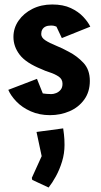

<svg xmlns="http://www.w3.org/2000/svg" viewBox="-20 -511 452 857"><path d="M203 3Q156 3 117.5 -14Q79 -31 53.5 -57.5Q28 -84 17 -110L145 -159L171 -94Q177 -93 187.5 -92Q198 -91 209 -91Q219 -91 230.5 -95.5Q242 -100 250.5 -110Q259 -120 259 -137Q259 -158 241.5 -169.5Q224 -181 202 -188Q180 -195 166 -202Q96 -230 68 -266.5Q40 -303 40 -346Q40 -386 63 -419Q86 -452 125 -471.5Q164 -491 213 -491Q262 -491 296 -475Q330 -459 351.5 -436Q373 -413 383 -392L256 -341L232 -392Q232 -392 225.5 -394.5Q219 -397 208 -397Q193 -397 183.5 -392.5Q174 -388 169 -379.5Q164 -371 164 -359Q164 -343 182.5 -331Q201 -319 229.5 -307.5Q258 -296 287 -280Q324 -261 352.5 -230.5Q381 -200 381 -150Q381 -101 356 -66.5Q331 -32 290.5 -14.5Q250 3 203 3ZM124 292 122 283 166 186 143 78 262 62Q263 68 265.5 89Q268 110 268 136Q268 174 257 210Q246 246 229.5 276Q213 306 197 326Z"/></svg>

Font: Kreon
Style: Bold
Weight: 700
Designer: Julia Petretta
Foundry: Julia Petretta and Eli Heuer
Version: Version 2.002